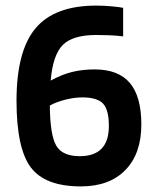

<svg xmlns="http://www.w3.org/2000/svg" viewBox="-20 -657 552 686"><path d="M269 9Q141 9 90 -59Q39 -127 39 -297Q39 -475 107 -556Q175 -637 324 -637Q350 -637 378 -634.5Q406 -632 420 -629V-527Q396 -530 372 -531Q348 -532 324 -532Q240 -532 204.5 -496.5Q169 -461 161 -369Q201 -391 238 -400Q275 -409 318 -409Q403 -409 444 -360.5Q485 -312 485 -212Q485 -108 428 -49.5Q371 9 269 9ZM369 -207Q369 -264 348.5 -286.5Q328 -309 274 -309Q246 -309 214 -301Q182 -293 158 -280Q159 -174 181 -136.5Q203 -99 265 -99Q317 -99 343 -126Q369 -153 369 -207Z"/></svg>

Font: Blinker SemiBold
Style: Regular
Weight: 600
Designer: Juergen Huber
Foundry: supertype
Version: Version 1.015;PS 1.15;hotconv 1.0.88;makeotf.lib2.5.647800